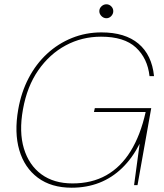

<svg xmlns="http://www.w3.org/2000/svg" viewBox="-20 -863 765 895"><path d="M314 12Q219 12 156.5 -34.5Q94 -81 70 -163Q46 -245 65 -353Q79 -433 113.5 -499Q148 -565 199.5 -612.5Q251 -660 315.5 -686Q380 -712 453 -712Q563 -712 625.5 -659.5Q688 -607 698 -508H677Q668 -591 613.5 -641.5Q559 -692 451 -692Q362 -692 286.5 -651.5Q211 -611 158.5 -535.5Q106 -460 87 -353Q68 -248 91.5 -170.5Q115 -93 173 -50.5Q231 -8 318 -8Q408 -8 475.5 -46Q543 -84 589 -158.5Q635 -233 659 -341H418L422 -359H685L621 0H605L631 -193Q597 -126 549.5 -80Q502 -34 443 -11Q384 12 314 12ZM476 -778Q463 -778 453 -788Q443 -798 443 -811Q443 -824 453 -833.5Q463 -843 476 -843Q489 -843 498.5 -833.5Q508 -824 508 -811Q508 -798 498.5 -788Q489 -778 476 -778Z"/></svg>

Font: DM Sans 16pt Thin
Style: Italic
Weight: 250
Italic angle: -10°
Version: Version 4.004;gftools[0.9.30]